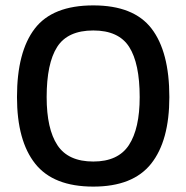

<svg xmlns="http://www.w3.org/2000/svg" viewBox="-20 -674 691 712"><path d="M43 -314Q43 -482 109 -568Q175 -654 326 -654Q476 -654 542 -568Q608 -482 608 -314Q608 -152 540.5 -67Q473 18 326 18Q178 18 110.5 -67Q43 -152 43 -314ZM498 -314Q498 -439 459 -500Q420 -561 326 -561Q231 -561 192 -500Q153 -439 153 -314Q153 -196 193 -135.5Q233 -75 326 -75Q418 -75 458 -136Q498 -197 498 -314Z"/></svg>

Font: Kanit
Style: Regular
Weight: 400
Designer: Katatrad Team
Foundry: Cadson Demak
Version: Version 1.001